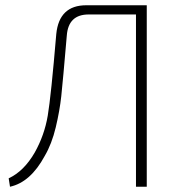

<svg xmlns="http://www.w3.org/2000/svg" viewBox="-20 -710 677 730"><path d="M538 -690V0H497V-655H317Q240 -655 234 -575Q219 -400 213 -344.5Q207 -289 192 -226Q177 -163 150 -117Q96 -17 18 0L13 -32Q71 -59 112 -130Q149 -196 161.5 -270Q174 -344 194 -581Q205 -690 308 -690Z"/></svg>

Font: Exo 2.0 Extra Light
Style: Regular
Weight: 250
Designer: Natanael Gama
Version: Version 1.001;PS 001.001;hotconv 1.0.70;makeotf.lib2.5.58329